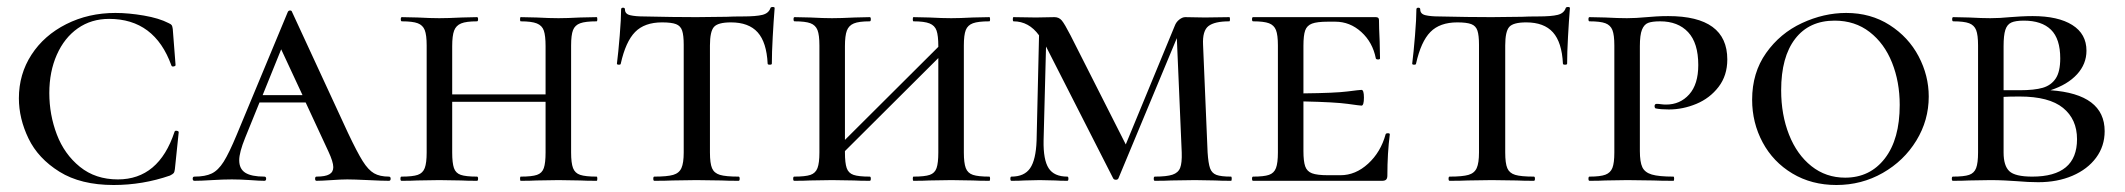

<svg xmlns="http://www.w3.org/2000/svg" viewBox="-20 -517 6077 549"><path d="M462 -451Q469 -448 471 -445Q473 -442 474 -434L482 -331Q482 -328 476.5 -327Q471 -326 470 -330Q422 -463 292 -463Q241 -463 202.5 -436Q164 -409 142.5 -360.5Q121 -312 121 -251Q121 -189 142.5 -132.5Q164 -76 208.5 -40Q253 -4 317 -4Q434 -4 479 -140Q480 -144 485.5 -143Q491 -142 491 -139L480 -33Q479 -25 476.5 -22Q474 -19 466 -15Q388 12 305 12Q211 12 150 -26Q89 -64 61.5 -121Q34 -178 34 -236Q34 -305 70 -360.5Q106 -416 169.5 -448Q233 -480 310 -480Q348 -480 391.5 -472.5Q435 -465 462 -451Z M1092 0Q1073 0 1033 -2Q991 -4 973 -4Q956 -4 928 -2Q898 0 885 0Q881 0 881 -6Q881 -12 885 -12Q910 -12 921.5 -18.5Q933 -25 933 -39Q933 -54 919 -84L854 -224H722L681 -123Q664 -81 664 -59Q664 -34 681.5 -23Q699 -12 736 -12Q741 -12 741 -6Q741 0 736 0Q722 0 696 -2Q666 -4 643 -4Q618 -4 586 -2Q554 0 536 0Q531 0 531 -6Q531 -12 536 -12Q567 -12 585.5 -21Q604 -30 619.5 -54.5Q635 -79 657 -132L803 -483Q805 -487 809.5 -487Q814 -487 815 -483L975 -137Q1001 -82 1017 -56.5Q1033 -31 1049.5 -21.5Q1066 -12 1092 -12Q1097 -12 1097 -6Q1097 0 1092 0ZM845 -245 784 -376 731 -245Z M1686 0Q1656 0 1639 -1L1577 -2L1514 -1Q1498 0 1469 0Q1467 0 1467 -6Q1467 -12 1469 -12Q1501 -12 1515.5 -17Q1530 -22 1535 -36.5Q1540 -51 1540 -81V-226H1273V-81Q1273 -51 1278 -36.5Q1283 -22 1297.5 -17Q1312 -12 1344 -12Q1347 -12 1347 -6Q1347 0 1344 0Q1315 0 1299 -1L1236 -2L1173 -1Q1157 0 1128 0Q1125 0 1125 -6Q1125 -12 1128 -12Q1160 -12 1174.5 -17Q1189 -22 1194.5 -36.5Q1200 -51 1200 -81V-387Q1200 -417 1194.5 -431Q1189 -445 1174.5 -450.5Q1160 -456 1129 -456Q1126 -456 1126 -462Q1126 -468 1129 -468L1174 -467Q1212 -465 1236 -465Q1261 -465 1301 -467L1344 -468Q1347 -468 1347 -462Q1347 -456 1344 -456Q1313 -456 1298.5 -450Q1284 -444 1278.5 -429.5Q1273 -415 1273 -385V-247H1540V-385Q1540 -415 1535 -429.5Q1530 -444 1515 -450Q1500 -456 1469 -456Q1467 -456 1467 -462Q1467 -468 1469 -468L1514 -467Q1552 -465 1577 -465Q1601 -465 1639 -467L1686 -468Q1688 -468 1688 -462Q1688 -456 1686 -456Q1654 -456 1639 -450.5Q1624 -445 1618.5 -431Q1613 -417 1613 -387V-81Q1613 -51 1618.5 -36.5Q1624 -22 1639 -17Q1654 -12 1686 -12Q1688 -12 1688 -6Q1688 0 1686 0Z M1755 -335Q1755 -332 1749.5 -332Q1744 -332 1744 -335Q1748 -366 1752 -415Q1756 -464 1756 -490Q1756 -495 1761.5 -495Q1767 -495 1767 -490Q1767 -477 1782 -473.5Q1797 -470 1820 -470Q1906 -468 1971 -468L2058 -469Q2075 -470 2104 -470Q2142 -470 2160 -474.5Q2178 -479 2183 -494Q2184 -497 2189.5 -497Q2195 -497 2195 -494Q2192 -457 2189.5 -411.5Q2187 -366 2187 -335Q2187 -332 2181 -332Q2175 -332 2175 -335Q2172 -396 2146.5 -424.5Q2121 -453 2070 -453Q2033 -453 2021.5 -440Q2010 -427 2010 -387V-81Q2010 -50 2016 -36Q2022 -22 2038.5 -17Q2055 -12 2092 -12Q2095 -12 2095 -6Q2095 0 2092 0Q2061 0 2043 -1L1971 -2L1903 -1Q1884 0 1851 0Q1848 0 1848 -6Q1848 -12 1851 -12Q1888 -12 1905 -17Q1922 -22 1928.5 -36.5Q1935 -51 1935 -81V-389Q1935 -416 1930.5 -429.5Q1926 -443 1913 -448Q1900 -453 1873 -453Q1823 -453 1796 -425.5Q1769 -398 1755 -335Z M2809 0Q2779 0 2762 -1L2700 -2L2637 -1Q2621 0 2592 0Q2590 0 2590 -6Q2590 -12 2592 -12Q2624 -12 2638.5 -17Q2653 -22 2658 -36.5Q2663 -51 2663 -81V-351L2396 -85V-81Q2396 -51 2401 -36.5Q2406 -22 2420.5 -17Q2435 -12 2467 -12Q2470 -12 2470 -6Q2470 0 2467 0Q2438 0 2422 -1L2359 -2L2296 -1Q2280 0 2251 0Q2248 0 2248 -6Q2248 -12 2251 -12Q2283 -12 2297.5 -17Q2312 -22 2317.5 -36.5Q2323 -51 2323 -81V-387Q2323 -417 2317.5 -431Q2312 -445 2297.5 -450.5Q2283 -456 2252 -456Q2249 -456 2249 -462Q2249 -468 2252 -468L2297 -467Q2335 -465 2359 -465Q2384 -465 2424 -467L2467 -468Q2470 -468 2470 -462Q2470 -456 2467 -456Q2436 -456 2421.5 -450Q2407 -444 2401.5 -429.5Q2396 -415 2396 -385V-117L2663 -383V-385Q2663 -415 2658 -429.5Q2653 -444 2638 -450Q2623 -456 2592 -456Q2590 -456 2590 -462Q2590 -468 2592 -468L2637 -467Q2675 -465 2700 -465Q2724 -465 2762 -467L2809 -468Q2811 -468 2811 -462Q2811 -456 2809 -456Q2777 -456 2762 -450.5Q2747 -445 2741.5 -431Q2736 -417 2736 -387V-81Q2736 -51 2741.5 -36.5Q2747 -22 2762 -17Q2777 -12 2809 -12Q2811 -12 2811 -6Q2811 0 2809 0Z M3500 0Q3471 0 3455 -1L3397 -2L3329 -1Q3312 0 3282 0Q3279 0 3279 -6Q3279 -12 3282 -12Q3316 -12 3332.5 -17.5Q3349 -23 3354.5 -37Q3360 -51 3359 -81L3345 -408L3178 -7Q3176 -3 3171 -3Q3165 -3 3163 -7L2971 -384L2964 -115Q2963 -60 2978.5 -36Q2994 -12 3032 -12Q3035 -12 3035 -6Q3035 0 3032 0Q3010 0 2998 -1L2953 -2L2909 -1Q2896 0 2872 0Q2869 0 2869 -6Q2869 -12 2872 -12Q2909 -12 2925.5 -36Q2942 -60 2944 -115L2951 -416Q2922 -456 2878 -456Q2876 -456 2876 -462Q2876 -468 2878 -468L2942 -467L2995 -468Q3008 -468 3016 -458.5Q3024 -449 3041 -416L3199 -104L3339 -443Q3343 -454 3352 -461Q3361 -468 3369 -468L3425 -467L3495 -468Q3497 -468 3497 -462Q3497 -456 3495 -456Q3453 -456 3435.5 -442.5Q3418 -429 3420 -389L3433 -81Q3435 -50 3440 -36Q3445 -22 3458 -17Q3471 -12 3500 -12Q3502 -12 3502 -6Q3502 0 3500 0Z M3954 -133Q3947 -79 3947 -15Q3947 -7 3943.5 -3.5Q3940 0 3932 0H3563Q3560 0 3560 -6Q3560 -12 3563 -12Q3594 -12 3608.5 -17Q3623 -22 3628.5 -36.5Q3634 -51 3634 -81V-387Q3634 -417 3628.5 -431Q3623 -445 3608.5 -450.5Q3594 -456 3563 -456Q3560 -456 3560 -462Q3560 -468 3563 -468H3914Q3923 -468 3923 -460Q3923 -440 3925 -398L3926 -350Q3926 -347 3920.5 -347Q3915 -347 3914 -350Q3905 -396 3872.5 -425.5Q3840 -455 3798 -455H3777Q3746 -455 3731.5 -449.5Q3717 -444 3712 -430Q3707 -416 3707 -386V-250Q3798 -251 3833 -255.5Q3868 -260 3873 -260Q3880 -260 3880 -238Q3880 -215 3873 -215Q3869 -215 3833.5 -220Q3798 -225 3707 -227V-85Q3707 -56 3712 -41.5Q3717 -27 3731.5 -21.5Q3746 -16 3777 -16H3813Q3856 -16 3892 -49Q3928 -82 3942 -133Q3943 -136 3948.5 -136Q3954 -136 3954 -133Z M4029 -335Q4029 -332 4023.5 -332Q4018 -332 4018 -335Q4022 -366 4026 -415Q4030 -464 4030 -490Q4030 -495 4035.5 -495Q4041 -495 4041 -490Q4041 -477 4056 -473.5Q4071 -470 4094 -470Q4180 -468 4245 -468L4332 -469Q4349 -470 4378 -470Q4416 -470 4434 -474.5Q4452 -479 4457 -494Q4458 -497 4463.5 -497Q4469 -497 4469 -494Q4466 -457 4463.5 -411.5Q4461 -366 4461 -335Q4461 -332 4455 -332Q4449 -332 4449 -335Q4446 -396 4420.5 -424.5Q4395 -453 4344 -453Q4307 -453 4295.5 -440Q4284 -427 4284 -387V-81Q4284 -50 4290 -36Q4296 -22 4312.5 -17Q4329 -12 4366 -12Q4369 -12 4369 -6Q4369 0 4366 0Q4335 0 4317 -1L4245 -2L4177 -1Q4158 0 4125 0Q4122 0 4122 -6Q4122 -12 4125 -12Q4162 -12 4179 -17Q4196 -22 4202.5 -36.5Q4209 -51 4209 -81V-389Q4209 -416 4204.5 -429.5Q4200 -443 4187 -448Q4174 -453 4147 -453Q4097 -453 4070 -425.5Q4043 -398 4029 -335Z M4765 -12Q4767 -12 4767 -6Q4767 0 4765 0Q4728 0 4708 -1L4633 -2L4570 -1Q4554 0 4525 0Q4522 0 4522 -6Q4522 -12 4525 -12Q4556 -12 4570.5 -17.5Q4585 -23 4590.5 -37Q4596 -51 4596 -81V-387Q4596 -417 4590.5 -431Q4585 -445 4570.5 -450.5Q4556 -456 4525 -456Q4522 -456 4522 -462Q4522 -468 4525 -468L4570 -467Q4608 -465 4632 -465Q4657 -465 4689 -468Q4700 -469 4715.5 -470Q4731 -471 4750 -471Q4919 -471 4919 -347Q4919 -301 4894 -268.5Q4869 -236 4830.5 -220Q4792 -204 4752 -204Q4729 -204 4714 -207Q4711 -209 4711 -213Q4711 -220 4717 -220Q4723 -220 4729.5 -219Q4736 -218 4744 -218Q4784 -218 4810 -247Q4836 -276 4836 -331Q4836 -394 4807 -425Q4778 -456 4727 -456Q4704 -456 4692.5 -451.5Q4681 -447 4675 -432Q4669 -417 4669 -385V-85Q4669 -54 4676 -39Q4683 -24 4703 -18Q4723 -12 4765 -12Z M4990 -232Q4990 -309 5030 -365.5Q5070 -422 5132.5 -451Q5195 -480 5259 -480Q5329 -480 5383 -445.5Q5437 -411 5466 -356Q5495 -301 5495 -241Q5495 -173 5459.5 -115Q5424 -57 5363.5 -22.5Q5303 12 5231 12Q5160 12 5105 -21Q5050 -54 5020 -110Q4990 -166 4990 -232ZM5412 -217Q5412 -283 5390 -338Q5368 -393 5326 -425.5Q5284 -458 5226 -458Q5153 -458 5113 -406Q5073 -354 5073 -259Q5073 -189 5095.5 -132Q5118 -75 5159.5 -42Q5201 -9 5256 -9Q5327 -9 5369.5 -64Q5412 -119 5412 -217Z M5998 -142Q5998 -99 5973.5 -66Q5949 -33 5906 -14.5Q5863 4 5808 4Q5780 4 5746 1Q5732 0 5712.5 -1Q5693 -2 5671 -2L5610 -1Q5593 0 5564 0Q5561 0 5561 -6Q5561 -12 5564 -12Q5596 -12 5610.5 -17Q5625 -22 5630.5 -36.5Q5636 -51 5636 -81V-387Q5636 -417 5630.5 -431Q5625 -445 5610.5 -450.5Q5596 -456 5565 -456Q5562 -456 5562 -462Q5562 -468 5565 -468L5610 -467Q5648 -465 5671 -465Q5698 -465 5728 -468Q5738 -469 5757.5 -470Q5777 -471 5792 -471Q5865 -471 5905.5 -445.5Q5946 -420 5946 -372Q5946 -334 5919 -304.5Q5892 -275 5843 -259Q5998 -248 5998 -142ZM5709 -385V-259H5755Q5797 -259 5821 -266Q5845 -273 5858 -292.5Q5871 -312 5871 -350Q5871 -406 5844.5 -432Q5818 -458 5767 -458Q5743 -458 5731 -452.5Q5719 -447 5714 -431.5Q5709 -416 5709 -385ZM5919 -119Q5919 -176 5879 -208.5Q5839 -241 5755 -241Q5724 -241 5709 -240V-81Q5709 -43 5725.5 -27.5Q5742 -12 5791 -12Q5919 -12 5919 -119Z"/></svg>

Font: Cormorant SC Medium
Style: Regular
Weight: 500
Designer: Christian Thalmann (Catharsis Fonts)
Version: Version 3.000